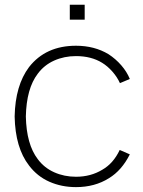

<svg xmlns="http://www.w3.org/2000/svg" viewBox="-20 -770 602 806"><path d="M335.5 -750V-687.5H273V-750ZM483.5 -421Q472 -446.5 451.8 -469.5Q431.5 -492.5 408.5 -506.5Q363 -534.5 299 -534.5Q249.5 -534.5 207.5 -515.8Q165.5 -497 138.5 -460.5Q91 -398.5 88.5 -281Q91 -164 138.5 -102Q165.5 -65.5 207.5 -46.8Q249.5 -28 299 -28Q361 -28 409.5 -57.5Q456 -84 482.5 -140.5L525 -122Q491 -54.5 437.5 -22Q378 15.5 299 15.5Q238.5 15.5 187.5 -7Q136.5 -29.5 102 -75Q44 -149.5 41.5 -281Q44 -411.5 102 -488.5Q172 -578 299 -578Q376.5 -578 435.5 -542.5Q465.5 -523 489 -496Q512.5 -469 525 -438.5Z"/></svg>

Font: Russisch Sans ExtraLight
Style: Regular
Weight: 200
Width: 4
Designer: Michael Sharanda (font) & Cristiano Sobral (main changes)
Foundry: Michael Sharanda
Version: Version 2.00;September 8, 2020;FontCreator 13.0.0.2681 64-bi